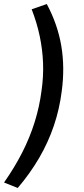

<svg xmlns="http://www.w3.org/2000/svg" viewBox="-49 -739 418 952"><path d="M39 193 -29 166Q23 92 61 17.5Q99 -57 123 -134Q147 -211 157 -290Q167 -359 164.5 -426Q162 -493 148 -559.5Q134 -626 108 -693L183 -719Q237 -618 255 -511Q273 -404 257 -286Q246 -198 218 -115.5Q190 -33 145.5 43.5Q101 120 39 193Z"/></svg>

Font: Nunito Sans 7pt Medium
Style: Italic
Weight: 500
Italic angle: -9°
Designer: Vernon Adams
Foundry: Vernon Adams
Version: Version 3.101;gftools[0.9.27]